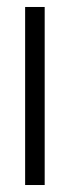

<svg xmlns="http://www.w3.org/2000/svg" viewBox="-20 -530 200 550"><path d="M52 0V-510H108V0Z"/></svg>

Font: Bricolage Grotesque 48pt ExtraLight
Style: Regular
Weight: 200
Designer: Mathieu Triay
Foundry: Atelier Triay
Version: Version 1.000; ttfautohint (v1.8.4.7-5d5b);gftools[0.9.32]